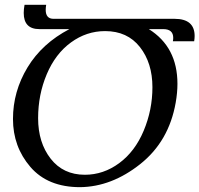

<svg xmlns="http://www.w3.org/2000/svg" viewBox="-20 -772 833 802"><path d="M334.5 -42Q412.1 -42 478 -90.6Q543.9 -139.2 580.3 -226.1Q616.7 -313 616.7 -407.7Q616.7 -508.8 564.5 -575.4Q512.2 -642.1 418.9 -642.1Q341.3 -642.1 276.4 -594.7Q211.4 -547.4 175.3 -461.9Q139.2 -376.5 139.2 -278.3Q139.2 -176.3 191.7 -109.1Q244.1 -42 334.5 -42ZM314.5 9.8Q179.7 9.8 106.9 -74.7Q34.2 -159.2 34.2 -274.9Q34.2 -390.1 95 -490.5Q155.8 -590.8 270 -650.4H144.5Q79.1 -650.4 79.1 -717.8Q79.1 -733.4 82.5 -752H172.9Q170.9 -740.2 170.9 -731Q170.9 -693.4 203.6 -693.4H709Q793 -693.4 793 -621.6Q793 -611.3 791 -599.6H702.1Q703.6 -607.4 703.6 -613.8Q703.6 -650.4 661.6 -650.4H601.6Q721.2 -575.7 721.2 -421.9Q721.2 -384.8 713.9 -343.3Q685.5 -181.6 565.9 -86.7Q446.3 8.3 314.5 9.8Z"/></svg>

Font: Kelvinch
Style: Italic
Weight: 400
Italic angle: -10°
Designer: Paul James Miller
Foundry: High-Logic / Made with FontCreator
Version: Version 3.40;July 22, 2017;FontCreator 11.0.0.2388 64-bit